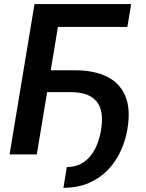

<svg xmlns="http://www.w3.org/2000/svg" viewBox="-20 -747 705 929"><path d="M614.7 -727.3 596.2 -616.8H260.3L158 0H26.3L147 -727.3ZM194.2 -301.1 211.6 -407H342.7Q434.3 -407 496.8 -376.4Q559.3 -345.9 586.1 -283Q612.9 -220.2 596.6 -122.9Q587.7 -68.5 564.6 -17.6Q541.5 33.4 503.4 73.7Q465.2 114 411.2 137.8Q357.2 161.6 286.9 161.6L303.3 61.1Q344.5 61.1 373.9 44.4Q403.4 27.7 422.8 0.9Q442.1 -25.9 453.1 -57Q464.1 -88.1 468.8 -117.2Q484.7 -212.7 446.7 -256.9Q408.7 -301.1 325.3 -301.1Z"/></svg>

Font: Inter UI Semi Bold
Style: Italic
Weight: 600
Italic angle: -9.39999°
Designer: Rasmus Andersson
Foundry: rsms
Version: 3.2;8d6f07862